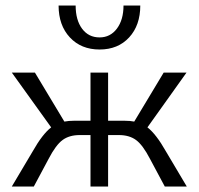

<svg xmlns="http://www.w3.org/2000/svg" viewBox="-20 -678 722 698"><path d="M193 -658H255Q255 -605 278.5 -573.5Q302 -542 342 -542Q381 -542 405 -574Q429 -606 429 -658H490Q490 -586 449.5 -542Q409 -498 342 -498Q275 -498 234 -542Q193 -586 193 -658ZM659 0H579L525 -101Q499 -151 474.5 -169Q450 -187 412 -187H373V0H309V-187H270Q232 -187 207.5 -169Q183 -151 157 -101L103 0H23L99 -128Q134 -190 166 -215L23 -414H107L214 -236Q230 -239 248 -239H309V-414H373V-239H434Q453 -239 468 -236L575 -414H658L516 -215Q548 -190 583 -128Z"/></svg>

Font: Ysabeau Infant
Style: Regular
Weight: 400
Designer: Christian Thalmann (Catharsis Fonts)
Version: Version 0.003